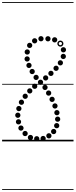

<svg xmlns="http://www.w3.org/2000/svg" viewBox="-25 -1349 722 1832"><path d="M306 -501Q295.5 -501 288.2 -508.2Q281 -515.5 281 -526Q281 -536.5 288.2 -543.8Q295.5 -551 306 -551Q316.5 -551 323.8 -543.8Q331 -536.5 331 -526Q331 -515.5 323.8 -508.2Q316.5 -501 306 -501ZM259 -456.5Q248.5 -456.5 241.2 -463.8Q234 -471 234 -481.5Q234 -492 241.2 -499.2Q248.5 -506.5 259 -506.5Q269.5 -506.5 276.8 -499.2Q284 -492 284 -481.5Q284 -471 276.8 -463.8Q269.5 -456.5 259 -456.5ZM215.5 -405.5Q205 -405.5 197.8 -412.8Q190.5 -420 190.5 -430.5Q190.5 -441 197.8 -448.2Q205 -455.5 215.5 -455.5Q226 -455.5 233.2 -448.2Q240.5 -441 240.5 -430.5Q240.5 -420 233.2 -412.8Q226 -405.5 215.5 -405.5ZM179.5 -348.5Q169 -348.5 161.8 -355.8Q154.5 -363 154.5 -373.5Q154.5 -384 161.8 -391.2Q169 -398.5 179.5 -398.5Q190 -398.5 197.2 -391.2Q204.5 -384 204.5 -373.5Q204.5 -363 197.2 -355.8Q190 -348.5 179.5 -348.5ZM155 -288Q144.5 -288 137.2 -295.2Q130 -302.5 130 -313Q130 -323.5 137.2 -330.8Q144.5 -338 155 -338Q165.5 -338 172.8 -330.8Q180 -323.5 180 -313Q180 -302.5 172.8 -295.2Q165.5 -288 155 -288ZM145 -224.5Q134.5 -224.5 127.2 -231.8Q120 -239 120 -249.5Q120 -260 127.2 -267.2Q134.5 -274.5 145 -274.5Q155.5 -274.5 162.8 -267.2Q170 -260 170 -249.5Q170 -239 162.8 -231.8Q155.5 -224.5 145 -224.5ZM151.5 -161.5Q141 -161.5 133.8 -168.8Q126.5 -176 126.5 -186.5Q126.5 -197 133.8 -204.2Q141 -211.5 151.5 -211.5Q162 -211.5 169.2 -204.2Q176.5 -197 176.5 -186.5Q176.5 -176 169.2 -168.8Q162 -161.5 151.5 -161.5ZM175 -102Q164.5 -102 157.2 -109.2Q150 -116.5 150 -127Q150 -137.5 157.2 -144.8Q164.5 -152 175 -152Q185.5 -152 192.8 -144.8Q200 -137.5 200 -127Q200 -116.5 192.8 -109.2Q185.5 -102 175 -102ZM214.5 -50Q204 -50 196.8 -57.2Q189.5 -64.5 189.5 -75Q189.5 -85.5 196.8 -92.8Q204 -100 214.5 -100Q225 -100 232.2 -92.8Q239.5 -85.5 239.5 -75Q239.5 -64.5 232.2 -57.2Q225 -50 214.5 -50ZM265.5 -12Q255 -12 247.8 -19.2Q240.5 -26.5 240.5 -37Q240.5 -47.5 247.8 -54.8Q255 -62 265.5 -62Q276 -62 283.2 -54.8Q290.5 -47.5 290.5 -37Q290.5 -26.5 283.2 -19.2Q276 -12 265.5 -12ZM325.5 0Q315 0 307.8 -7.2Q300.5 -14.5 300.5 -25Q300.5 -35.5 307.8 -42.8Q315 -50 325.5 -50Q336 -50 343.2 -42.8Q350.5 -35.5 350.5 -25Q350.5 -14.5 343.2 -7.2Q336 0 325.5 0ZM386.5 -2.5Q376 -2.5 368.8 -9.8Q361.5 -17 361.5 -27.5Q361.5 -38 368.8 -45.2Q376 -52.5 386.5 -52.5Q397 -52.5 404.2 -45.2Q411.5 -38 411.5 -27.5Q411.5 -17 404.2 -9.8Q397 -2.5 386.5 -2.5ZM441.5 -28Q431 -28 423.8 -35.2Q416.5 -42.5 416.5 -53Q416.5 -63.5 423.8 -70.8Q431 -78 441.5 -78Q452 -78 459.2 -70.8Q466.5 -63.5 466.5 -53Q466.5 -42.5 459.2 -35.2Q452 -28 441.5 -28ZM487 -69Q476.5 -69 469.2 -76.2Q462 -83.5 462 -94Q462 -104.5 469.2 -111.8Q476.5 -119 487 -119Q497.5 -119 504.8 -111.8Q512 -104.5 512 -94Q512 -83.5 504.8 -76.2Q497.5 -69 487 -69ZM516 -125Q505.5 -125 498.2 -132.2Q491 -139.5 491 -150Q491 -160.5 498.2 -167.8Q505.5 -175 516 -175Q526.5 -175 533.8 -167.8Q541 -160.5 541 -150Q541 -139.5 533.8 -132.2Q526.5 -125 516 -125ZM525 -187Q514.5 -187 507.2 -194.2Q500 -201.5 500 -212Q500 -222.5 507.2 -229.8Q514.5 -237 525 -237Q535.5 -237 542.8 -229.8Q550 -222.5 550 -212Q550 -201.5 542.8 -194.2Q535.5 -187 525 -187ZM518 -249Q507.5 -249 500.2 -256.2Q493 -263.5 493 -274Q493 -284.5 500.2 -291.8Q507.5 -299 518 -299Q528.5 -299 535.8 -291.8Q543 -284.5 543 -274Q543 -263.5 535.8 -256.2Q528.5 -249 518 -249ZM499.5 -313Q489 -313 481.8 -320.2Q474.5 -327.5 474.5 -338Q474.5 -348.5 481.8 -355.8Q489 -363 499.5 -363Q510 -363 517.2 -355.8Q524.5 -348.5 524.5 -338Q524.5 -327.5 517.2 -320.2Q510 -313 499.5 -313ZM472 -376Q461.5 -376 454.2 -383.2Q447 -390.5 447 -401Q447 -411.5 454.2 -418.8Q461.5 -426 472 -426Q482.5 -426 489.8 -418.8Q497 -411.5 497 -401Q497 -390.5 489.8 -383.2Q482.5 -376 472 -376ZM439 -436Q428.5 -436 421.2 -443.2Q414 -450.5 414 -461Q414 -471.5 421.2 -478.8Q428.5 -486 439 -486Q449.5 -486 456.8 -478.8Q464 -471.5 464 -461Q464 -450.5 456.8 -443.2Q449.5 -436 439 -436ZM404.5 -490Q394 -490 386.8 -497.2Q379.5 -504.5 379.5 -515Q379.5 -525.5 386.8 -532.8Q394 -540 404.5 -540Q415 -540 422.2 -532.8Q429.5 -525.5 429.5 -515Q429.5 -504.5 422.2 -497.2Q415 -490 404.5 -490ZM361.5 -539Q351 -539 343.8 -546.2Q336.5 -553.5 336.5 -564Q336.5 -574.5 343.8 -581.8Q351 -589 361.5 -589Q372 -589 379.2 -581.8Q386.5 -574.5 386.5 -564Q386.5 -553.5 379.2 -546.2Q372 -539 361.5 -539ZM410.5 -580.5Q400 -580.5 392.8 -587.8Q385.5 -595 385.5 -605.5Q385.5 -616 392.8 -623.2Q400 -630.5 410.5 -630.5Q421 -630.5 428.2 -623.2Q435.5 -616 435.5 -605.5Q435.5 -595 428.2 -587.8Q421 -580.5 410.5 -580.5ZM461 -624Q450.5 -624 443.2 -631.2Q436 -638.5 436 -649Q436 -659.5 443.2 -666.8Q450.5 -674 461 -674Q471.5 -674 478.8 -666.8Q486 -659.5 486 -649Q486 -638.5 478.8 -631.2Q471.5 -624 461 -624ZM510 -672.5Q499.5 -672.5 492.2 -679.8Q485 -687 485 -697.5Q485 -708 492.2 -715.2Q499.5 -722.5 510 -722.5Q520.5 -722.5 527.8 -715.2Q535 -708 535 -697.5Q535 -687 527.8 -679.8Q520.5 -672.5 510 -672.5ZM551 -724.5Q540.5 -724.5 533.2 -731.8Q526 -739 526 -749.5Q526 -760 533.2 -767.2Q540.5 -774.5 551 -774.5Q561.5 -774.5 568.8 -767.2Q576 -760 576 -749.5Q576 -739 568.8 -731.8Q561.5 -724.5 551 -724.5ZM579 -785.5Q568.5 -785.5 561.2 -792.8Q554 -800 554 -810.5Q554 -821 561.2 -828.2Q568.5 -835.5 579 -835.5Q589.5 -835.5 596.8 -828.2Q604 -821 604 -810.5Q604 -800 596.8 -792.8Q589.5 -785.5 579 -785.5ZM580 -849Q569.5 -849 562.2 -856.2Q555 -863.5 555 -874Q555 -884.5 562.2 -891.8Q569.5 -899 580 -899Q590.5 -899 597.8 -891.8Q605 -884.5 605 -874Q605 -863.5 597.8 -856.2Q590.5 -849 580 -849ZM496.5 -944Q486 -944 478.8 -951.2Q471.5 -958.5 471.5 -969Q471.5 -979.5 478.8 -986.8Q486 -994 496.5 -994Q507 -994 514.2 -986.8Q521.5 -979.5 521.5 -969Q521.5 -958.5 514.2 -951.2Q507 -944 496.5 -944ZM432.5 -954Q422 -954 414.8 -961.2Q407.5 -968.5 407.5 -979Q407.5 -989.5 414.8 -996.8Q422 -1004 432.5 -1004Q443 -1004 450.2 -996.8Q457.5 -989.5 457.5 -979Q457.5 -968.5 450.2 -961.2Q443 -954 432.5 -954ZM366 -954.5Q355.5 -954.5 348.2 -961.8Q341 -969 341 -979.5Q341 -990 348.2 -997.2Q355.5 -1004.5 366 -1004.5Q376.5 -1004.5 383.8 -997.2Q391 -990 391 -979.5Q391 -969 383.8 -961.8Q376.5 -954.5 366 -954.5ZM305.5 -934.5Q295 -934.5 287.8 -941.8Q280.5 -949 280.5 -959.5Q280.5 -970 287.8 -977.2Q295 -984.5 305.5 -984.5Q316 -984.5 323.2 -977.2Q330.5 -970 330.5 -959.5Q330.5 -949 323.2 -941.8Q316 -934.5 305.5 -934.5ZM258 -891Q247.5 -891 240.2 -898.2Q233 -905.5 233 -916Q233 -926.5 240.2 -933.8Q247.5 -941 258 -941Q268.5 -941 275.8 -933.8Q283 -926.5 283 -916Q283 -905.5 275.8 -898.2Q268.5 -891 258 -891ZM235 -828Q224.5 -828 217.2 -835.2Q210 -842.5 210 -853Q210 -863.5 217.2 -870.8Q224.5 -878 235 -878Q245.5 -878 252.8 -870.8Q260 -863.5 260 -853Q260 -842.5 252.8 -835.2Q245.5 -828 235 -828ZM234 -761.5Q223.5 -761.5 216.2 -768.8Q209 -776 209 -786.5Q209 -797 216.2 -804.2Q223.5 -811.5 234 -811.5Q244.5 -811.5 251.8 -804.2Q259 -797 259 -786.5Q259 -776 251.8 -768.8Q244.5 -761.5 234 -761.5ZM251.5 -700Q241 -700 233.8 -707.2Q226.5 -714.5 226.5 -725Q226.5 -735.5 233.8 -742.8Q241 -750 251.5 -750Q262 -750 269.2 -742.8Q276.5 -735.5 276.5 -725Q276.5 -714.5 269.2 -707.2Q262 -700 251.5 -700ZM282 -641.5Q271.5 -641.5 264.2 -648.8Q257 -656 257 -666.5Q257 -677 264.2 -684.2Q271.5 -691.5 282 -691.5Q292.5 -691.5 299.8 -684.2Q307 -677 307 -666.5Q307 -656 299.8 -648.8Q292.5 -641.5 282 -641.5ZM319.5 -585.5Q309 -585.5 301.8 -592.8Q294.5 -600 294.5 -610.5Q294.5 -621 301.8 -628.2Q309 -635.5 319.5 -635.5Q330 -635.5 337.2 -628.2Q344.5 -621 344.5 -610.5Q344.5 -600 337.2 -592.8Q330 -585.5 319.5 -585.5ZM551 -904Q539 -904 530.5 -912.5Q522 -921 522 -933Q522 -945 530.5 -953.5Q539 -962 551 -962Q563 -962 571.5 -953.5Q580 -945 580 -933Q580 -921 571.5 -912.5Q563 -904 551 -904ZM551 -917.5Q557.5 -917.5 562 -922.2Q566.5 -927 566.5 -933.5Q566.5 -939.5 562 -944Q557.5 -948.5 551 -948.5Q544.5 -948.5 540 -944Q535.5 -939.5 535.5 -933.5Q535.5 -927 540 -922.2Q544.5 -917.5 551 -917.5ZM-5 455H676.5V463H-5ZM-5 -16H676.5V0H-5ZM-5 -549H676.5V-541H-5ZM-5 -1329H676.5V-1321H-5Z"/></svg>

Font: Edu SA Dotted Guide
Style: Regular
Weight: 400
Designer: Tina and Corey Anderson, Eben Sorkin, Mirko Velimirovic
Foundry: Google for Education
Version: Version 2.000